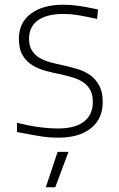

<svg xmlns="http://www.w3.org/2000/svg" viewBox="-20 -573 504 813"><path d="M224 70H270L214 220H174ZM227 10Q210 10 194 9Q178 8 158 5Q138 2 112.5 -2.5Q87 -7 52 -14V-53Q148 -29 226 -29Q298 -29 335.5 -58Q373 -87 373 -141Q373 -172 362 -192Q351 -212 332.5 -224.5Q314 -237 289.5 -244.5Q265 -252 239 -258Q207 -264 175 -272.5Q143 -281 117.5 -296.5Q92 -312 76 -338.5Q60 -365 60 -409Q60 -477 110.5 -515Q161 -553 249 -553Q264 -553 277.5 -552Q291 -551 307.5 -549Q324 -547 345 -543Q366 -539 395 -533L391 -493Q340 -504 309 -509Q278 -514 250 -514Q178 -514 140.5 -487Q103 -460 103 -409Q103 -379 115 -359.5Q127 -340 147.5 -328Q168 -316 194 -309Q220 -302 249 -296Q280 -289 310 -280Q340 -271 363 -254Q386 -237 400.5 -210Q415 -183 415 -141Q415 -70 365 -30Q315 10 227 10Z"/></svg>

Font: Encode Sans Wide
Style: Thin
Weight: 100
Designer: Pablo Impallari, Andres Torresi
Foundry: Pablo Impallari, Andres Torresi
Version: Version 1.000; ttfautohint (v1.00) -l 8 -r 50 -G 200 -x 14 -